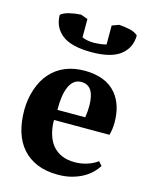

<svg xmlns="http://www.w3.org/2000/svg" viewBox="-110 -775 663 856"><g transform="rotate(15 222.0 -347.0)"><path d="M419.4 -76.7Q409.7 -61 394 -45.4Q378.4 -29.8 356.4 -17.3Q334.5 -4.9 305.4 3.2Q276.4 11.2 240.2 11.2Q185.1 11.2 144.3 -5.9Q103.5 -22.9 76.2 -54.2Q48.8 -85.4 35.4 -129.6Q22 -173.8 22 -228Q22 -279.3 37.4 -325.4Q52.7 -371.6 80.6 -402.8Q138.2 -467.8 238.8 -467.8Q285.2 -467.8 322.5 -453.6Q359.9 -439.5 384.8 -409.2Q404.3 -385.7 414.8 -353.3Q425.3 -320.8 425.3 -278.3Q425.3 -248 417.5 -220.2H161.6Q161.1 -202.6 163.6 -186Q166 -169.4 170.4 -154.8Q174.8 -140.1 180.9 -128.2Q187 -116.2 193.8 -107.4Q230.5 -62 297.9 -62Q327.1 -62 354.2 -70.3Q381.3 -78.6 403.3 -94.7ZM235.8 -415.5Q217.3 -415.5 203.6 -405.3Q189.9 -395 181.2 -375.7Q172.4 -356.4 168.2 -329.1Q164.1 -301.8 164.6 -267.6H293Q297.9 -298.3 297.4 -325.2Q296.9 -344.7 293.7 -361.3Q290.5 -377.9 283.4 -389.9Q276.4 -401.9 264.6 -408.7Q252.9 -415.5 235.8 -415.5ZM243.7 -555.2Q149.9 -555.2 107.4 -589.1Q64.9 -623 64.9 -679.7Q78.6 -691.4 104 -697.5Q129.4 -703.6 156.7 -705.1L189 -693.4V-608.9Q212.4 -598.6 244.6 -598.6Q253.9 -598.6 270.5 -600.3Q287.1 -602.1 300.8 -606V-693.4L332.5 -705.1Q358.4 -703.6 382.8 -698Q407.2 -692.4 420.4 -679.7Q420.4 -623 377.7 -589.1Q335 -555.2 243.7 -555.2Z"/></g></svg>

Font: PT Astra Serif
Style: Bold
Weight: 700
Designer: A.Korolkova, I. Chaeva
Foundry: ParaType Ltd
Version: Version 1.002